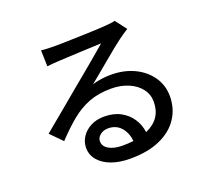

<svg xmlns="http://www.w3.org/2000/svg" viewBox="-135 -936 1269 1158"><g transform="rotate(-20 500.0 -357.0)"><path d="M567 -44Q561 -99 530 -133.5Q499 -168 449 -168Q418 -168 397 -151Q376 -134 376 -111Q376 -78 409.5 -59Q443 -40 496 -40Q515 -40 533 -41Q551 -42 567 -44ZM230 -748Q249 -746 270.5 -745Q292 -744 310 -744Q326 -744 359 -744.5Q392 -745 434 -746.5Q476 -748 518 -749Q560 -750 594 -752Q628 -754 644 -755Q670 -757 685 -759Q700 -761 708 -764L763 -692Q747 -682 731.5 -671.5Q716 -661 700 -649Q681 -635 650.5 -610.5Q620 -586 585 -556.5Q550 -527 516 -499Q482 -471 455 -449Q485 -458 515 -462Q545 -466 575 -466Q659 -466 724.5 -434.5Q790 -403 828 -348Q866 -293 866 -223Q866 -144 825 -82Q784 -20 705.5 15Q627 50 514 50Q445 50 393.5 31Q342 12 313 -22.5Q284 -57 284 -102Q284 -139 304.5 -171Q325 -203 362.5 -223Q400 -243 449 -243Q511 -243 555 -219Q599 -195 625 -155.5Q651 -116 657 -68Q763 -114 763 -225Q763 -272 735 -308.5Q707 -345 658 -366Q609 -387 546 -387Q466 -387 404 -363Q342 -339 287.5 -294Q233 -249 174 -186L101 -260Q130 -284 166 -314Q202 -344 239 -374.5Q276 -405 308.5 -432.5Q341 -460 363 -478Q384 -495 414 -520Q444 -545 476.5 -572Q509 -599 537.5 -623.5Q566 -648 585 -664Q565 -663 527 -661.5Q489 -660 445.5 -658Q402 -656 364.5 -654Q327 -652 307 -651Q288 -650 269 -648.5Q250 -647 233 -645Z"/></g></svg>

Font: Source Han Sans Medium
Style: Regular
Weight: 500
Designer: Ryoko NISHIZUKA Ë•øÂ°öÊ∂ºÂ≠ê (kana, bopomofo & ideographs); Paul D. Hunt (Latin, Greek & Cyrillic); Sandoll Communicatio
Foundry: Adobe
Version: Version 2.004;hotconv 1.0.118;makeotfexe 2.5.65603